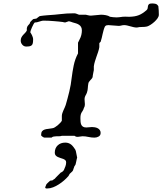

<svg xmlns="http://www.w3.org/2000/svg" viewBox="-20 -772 922 1090"><path d="M213.4 -4.9Q213.4 -20 219 -26.9Q224.6 -33.7 233.6 -36.6Q242.7 -39.6 254.2 -40.5Q265.6 -41.5 276.9 -43.9Q283.2 -44.4 291.5 -49.3Q299.8 -54.2 307.6 -60.8Q315.4 -67.4 322 -74.5Q328.6 -81.5 331.1 -86.9V-114.7Q331.5 -122.6 334.2 -130.4Q336.9 -138.2 340.3 -146Q343.8 -153.8 347.2 -161.1Q350.6 -168.5 353 -175.8Q363.8 -212.4 373.3 -251.7Q382.8 -291 386.7 -328.6Q391.1 -364.3 398.4 -400.4Q405.8 -436.5 422.9 -468.8V-529.8Q422.9 -529.8 424.1 -532.2Q425.3 -534.7 426.8 -537.6Q428.2 -540.5 429.7 -543.7Q431.2 -546.9 432.1 -548.8Q438.5 -560.1 441.7 -573.5Q444.8 -586.9 444.8 -599.1Q444.8 -610.8 440.4 -618.7Q436 -626.5 428.7 -631.3Q421.4 -636.2 412.1 -639.2Q402.8 -642.1 393.6 -644.5Q393.1 -644.5 390.6 -645.5Q388.2 -646.5 384.5 -647.7Q380.9 -648.9 377.2 -649.9Q373.5 -650.9 370.6 -651.4L350.1 -644.5Q345.7 -644.5 343.3 -645.3Q340.8 -646 336.9 -647Q326.7 -648.4 313.5 -649.7Q300.3 -650.9 285.9 -652.1Q271.5 -653.3 256.6 -654.1Q241.7 -654.8 228.5 -654.8Q221.2 -654.8 215.3 -653.1Q209.5 -651.4 203.9 -649.7Q198.2 -647.9 191.9 -646.2Q185.5 -644.5 177.7 -644.5Q174.3 -642.1 169.9 -634Q165.5 -626 161.4 -616.7Q157.2 -607.4 154.5 -599.4Q151.9 -591.3 151.9 -588.9Q153.3 -586.4 156 -582.3Q158.7 -578.1 161.4 -572.5Q164.1 -566.9 166 -560.8Q168 -554.7 168 -548.8Q168 -536.1 166.5 -528.1Q165 -520 160.6 -515.6Q156.2 -511.2 148.7 -509.5Q141.1 -507.8 128.9 -507.8Q115.7 -507.8 106.7 -518.1Q97.7 -528.3 97.7 -541.5Q97.7 -552.2 101.6 -559.6Q105.5 -566.9 110.8 -573Q116.2 -579.1 122.3 -585Q128.4 -590.8 132.3 -599.1V-612.3Q134.8 -623 138.9 -627Q143.1 -630.9 148.4 -637.7L151.9 -647Q154.8 -650.4 160.6 -656.2Q166.5 -662.1 168 -663.1Q168 -663.6 170.9 -664.1Q173.8 -664.6 177 -665Q180.2 -665.5 183.1 -666Q186 -666.5 186.5 -666.5L203.1 -679.2Q205.1 -680.7 212.4 -681.6Q219.7 -682.6 228.3 -683.6Q236.8 -684.6 244.6 -685.1Q252.4 -685.5 255.9 -686Q290 -688 324.7 -692.1Q359.4 -696.3 392.6 -696.3Q396.5 -696.3 402.6 -696.3Q408.7 -696.3 409.2 -695.3Q410.2 -695.3 413.1 -694.3Q416 -693.4 419.4 -691.9Q422.9 -690.4 425.5 -689.5Q428.2 -688.5 428.7 -688.5H467.8Q468.3 -688 471.4 -687.3Q474.6 -686.5 478.3 -685.8Q481.9 -685.1 485.4 -684.3Q488.8 -683.6 489.7 -683.6H500L553.7 -688.5Q565.9 -688.5 580.8 -685.8Q595.7 -683.1 604.5 -676.8Q614.3 -675.3 623 -674.3Q631.8 -673.3 641.6 -673.3Q648.4 -673.3 655.3 -674.1Q662.1 -674.8 668.9 -675.8Q672.9 -676.8 677.7 -677Q682.6 -677.2 686.5 -677.2Q692.9 -677.2 697 -677.2Q701.2 -677.2 704.1 -677Q707 -676.8 709.5 -676.8Q711.9 -676.8 715.8 -676.8Q731.4 -677.2 744.1 -679.4Q756.8 -681.6 768.1 -686Q779.3 -690.4 790 -697.5Q800.8 -704.6 812.5 -714.8Q817.9 -719.7 818.4 -726.1Q818.8 -732.4 820.1 -738.3Q821.3 -744.1 825.9 -748.3Q830.6 -752.4 843.8 -752.4Q855 -752.4 863.8 -750Q872.6 -747.6 878.9 -736.8Q881.8 -713.4 881.8 -688.5Q881.8 -678.7 874.5 -668.2Q867.2 -657.7 856.7 -648.2Q846.2 -638.7 834.7 -631.3Q823.2 -624 814.9 -621.6Q802.7 -618.7 786.9 -618.9Q771 -619.1 757.3 -615.7Q747.6 -615.7 738.3 -617.9Q729 -620.1 720 -622.6Q710.9 -625 702.4 -627.2Q693.8 -629.4 685.5 -629.4Q676.8 -629.4 668.9 -627.2Q661.1 -625 654.3 -625L595.2 -629.4Q589.8 -629.4 585 -628.2Q580.1 -627 575.7 -621.6Q570.8 -610.8 567.9 -600.1Q564.9 -589.4 562.5 -578.6Q560.1 -567.9 557.6 -556.9Q555.2 -545.9 551.3 -534.7Q550.3 -533.7 547.1 -530.8Q543.9 -527.8 543.9 -527.3V-504.4Q541.5 -490.2 536.9 -476.8Q532.2 -463.4 527.6 -450Q522.9 -436.5 518.8 -423.1Q514.6 -409.7 512.7 -395.5V-374Q512.2 -372.1 511.2 -366.9Q510.3 -361.8 509 -355.5Q507.8 -349.1 506.8 -343.5Q505.9 -337.9 505.9 -335.4Q504.9 -330.1 501 -325.7Q497.1 -321.3 492.9 -316.7Q488.8 -312 485.4 -307.4Q481.9 -302.7 481.4 -297.4Q480 -290 479.5 -283.9Q479 -277.8 478.5 -272Q478 -266.1 477.1 -260Q476.1 -253.9 473.6 -246.6Q472.2 -241.7 470.2 -238.3Q468.3 -234.9 466.1 -231Q463.9 -227.1 462.2 -222.2Q460.4 -217.3 460 -209.5Q460 -201.2 460.9 -194.3Q461.9 -187.5 461.9 -180.7Q461.9 -175.3 460.9 -170.4Q460 -165.5 456.5 -159.7Q453.6 -149.4 450 -144Q446.3 -138.7 443.4 -133.5Q440.4 -128.4 438.5 -121.3Q436.5 -114.3 436.5 -100.6Q436.5 -90.3 437.3 -81.1Q438 -71.8 441.2 -64.5Q444.3 -57.1 451.2 -52.7Q458 -48.3 470.2 -48.3L502.4 -50.8Q509.8 -50.8 518.3 -49.3Q526.9 -47.9 534.2 -44.2Q541.5 -40.5 546.4 -33.9Q551.3 -27.3 551.3 -17.6Q551.3 -3.4 540.3 2.9Q529.3 9.3 516.6 9.3Q499 9.3 481.9 5.4Q464.8 1.5 448.2 1.5L421.9 4.9Q417 4.9 413.1 4.2Q409.2 3.4 403.3 -1H331.1Q324.2 1.5 316.2 1.5Q308.1 1.5 300 1.7Q292 2 284.7 3.2Q277.3 4.4 272.5 9.3H231.9Q230.5 9.3 227.5 7.8Q224.6 6.3 221.4 4.2Q218.3 2 215.8 -0.5Q213.4 -2.9 213.4 -4.9ZM236.3 292Q236.3 291 237.5 288.3Q238.8 285.6 239.3 285.2Q239.3 284.7 240.7 281Q242.2 277.3 242.2 276.4Q243.2 274.4 246.3 271Q249.5 267.6 253.2 264.2Q256.8 260.7 260.3 257.8Q263.7 254.9 264.6 253.9Q265.6 253.9 271.2 252.9Q276.9 252 277.8 252Q278.8 251 283.9 247.3Q289.1 243.7 291 242.7Q292 241.2 297.1 235.8Q302.2 230.5 308.1 224.6Q314 218.8 318.8 213.9Q323.7 209 325.2 207.5Q326.7 207.5 330.6 205.1Q332.5 203.6 335 202.1Q335.9 201.7 338.4 198.5Q340.8 195.3 342.3 194.3Q347.7 181.6 351.6 171.6Q355.5 161.6 355.5 148.9Q355.5 141.6 350.6 137.2Q345.7 132.8 338.6 130.1Q331.5 127.4 323.2 125Q314.9 122.6 307.9 119.1Q300.8 115.7 295.9 110.1Q291 104.5 291 95.2Q291 68.8 307.6 53.2Q324.2 37.6 350.6 37.6Q361.3 37.6 369.6 40.8Q377.9 43.9 384.3 49.1Q390.6 54.2 396 61.3Q401.4 68.4 406.7 76.2Q411.1 84 412.6 95.5Q414.1 106.9 416 112.8Q416 114.3 417 118.2L418 122.1Q418 123 417 126Q416 128.9 416 129.9Q415.5 131.3 414.6 136.2Q413.6 141.1 412.4 147Q411.1 152.8 409.9 157.7Q408.7 162.6 408.2 163.6Q408.2 164.1 407 165.3Q405.8 166.5 404.8 168.5Q403.3 170.4 401.9 172.9Q401.9 173.8 400.9 176.5Q399.9 179.2 398.7 182.4Q397.5 185.5 396.5 188.5Q395.5 191.4 395.5 192.4Q395.5 192.9 395 193.6Q394.5 194.3 394 195.3Q393.6 196.8 393.1 197.8Q393.1 198.2 390.9 200.4Q388.7 202.6 386 205.3Q383.3 208 380.6 210.4Q377.9 212.9 377 213.4Q376 214.4 374.5 216.8Q373 219.2 371.6 222.2Q370.1 225.1 368.7 227.3Q367.2 229.5 366.7 229.5Q357.4 240.2 343.8 252.2Q330.1 264.2 314.2 274.4Q298.3 284.7 281.5 291.3Q264.6 297.9 248.5 297.9H243.2Q240.7 297.9 239.3 296.9Q237.8 295.9 236.3 292Z"/></svg>

Font: IM FELL English
Style: Italic
Weight: 400
Italic angle: -18°
Designer: Igino Marini
Foundry: Igino Marini
Version: 3.00